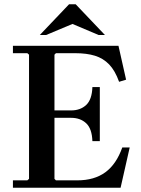

<svg xmlns="http://www.w3.org/2000/svg" viewBox="-20 -886 665 906"><path d="M557 -190H592L549 0H41V-35H109L117 -42V-628L109 -635H41V-670H539L575 -510L542 -500Q523 -553 495 -582Q467 -611 428 -623Q389 -635 335 -635H244L237 -628V-338L192 -365H316Q359 -365 386.5 -390.5Q414 -416 416 -475H451V-220H416Q414 -279 386.5 -304.5Q359 -330 316 -330H192L237 -358V-42L244 -35H345Q425 -35 477 -73Q529 -111 557 -190ZM445 -721 322 -773 198 -721H168L306 -866H337L475 -721Z"/></svg>

Font: Brygada 1918 SemiBold
Style: Regular
Weight: 600
Designer: Mateusz Machalski | Borys Kosmynka | Przemek Hoffer
Foundry: NIEPODLEGLA 2018
Version: Version 3.006